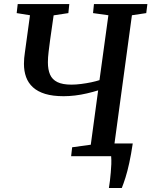

<svg xmlns="http://www.w3.org/2000/svg" viewBox="-20 -763 740 938"><path d="M512 155.5Q515 138.5 517.2 119Q519.5 99.5 521.2 79.2Q523 59 523.8 39Q524.5 19 523 0L472.5 -62H628.5Q620.5 -8 611.5 33.2Q602.5 74.5 593 104.5Q583.5 134.5 575 155.5ZM327.5 0 332.5 -43.5 423.5 -56 459.5 -321.5Q434 -313.5 405 -306.8Q376 -300 347 -296.5Q318 -293 291 -293Q238 -293 201 -304.2Q164 -315.5 141 -336.5Q118 -357.5 107.5 -386.5Q97 -415.5 97 -451Q97 -464.5 98.2 -479Q99.5 -493.5 101.5 -506L126.5 -688.5L61.5 -699L66.5 -743H318.5L314 -699L242 -688L225 -569Q221 -539 217.5 -510.2Q214 -481.5 214 -458.5Q214 -423 224.5 -398.8Q235 -374.5 260.2 -362Q285.5 -349.5 329 -349.5Q351 -349.5 376.5 -352.8Q402 -356 425.8 -361Q449.5 -366 466 -371.5L509.5 -688.5L434.5 -699L439 -743H700L694.5 -699L624.5 -688.5L538.5 -56L611 -43L607 0Z"/></svg>

Font: Merriweather 24pt Medium
Style: Italic
Weight: 500
Italic angle: -7.8°
Version: Version 2.101